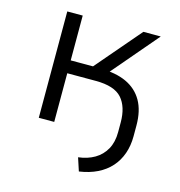

<svg xmlns="http://www.w3.org/2000/svg" viewBox="-103 -587 810 865"><g transform="rotate(15 302.5 -154.5)"><path d="M342 187 322 126Q365 121 397.5 102Q430 83 448.5 50Q467 17 467 -30V-75Q467 -148 432 -187.5Q397 -227 310 -227H177V0H105V-496H177V-287H281L460 -496H541L338 -258L315 -286Q388 -286 437.5 -263Q487 -240 513 -194.5Q539 -149 539 -80V-30Q539 14 526 51Q513 88 488 116Q463 144 426.5 162Q390 180 342 187Z"/></g></svg>

Font: Nunito Sans 6pt Light
Style: Regular
Weight: 300
Version: Version 3.101;gftools[0.9.27]